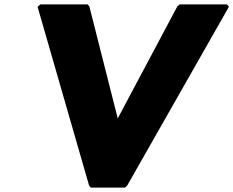

<svg xmlns="http://www.w3.org/2000/svg" viewBox="-20 -852 1068 879"><path d="M396 7H552L562 -2L1028 -821L1019 -832H803L792 -823L519 -310L389 -823L381 -832H165L152 -821L388 -2Z"/></svg>

Font: Hussar Woodtype
Style: UltraObl
Weight: 900
Foundry: Cannot Into Space Fonts
Version: Version 1.07